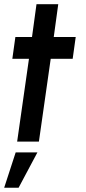

<svg xmlns="http://www.w3.org/2000/svg" viewBox="-38 -677 412 918"><path d="M309.5 -396H204.5L148 0H44L100.5 -396H21L35.5 -500H115L136.5 -657H240.5L219 -500H324ZM-18 220.5 37 51.5H141L51 220.5Z"/></svg>

Font: Urbanist SemiBold
Style: Italic
Weight: 600
Italic angle: -8°
Designer: Corey Hu
Foundry: Corey Hu
Version: Version 1.321; ttfautohint (v1.8.4.7-5d5b)